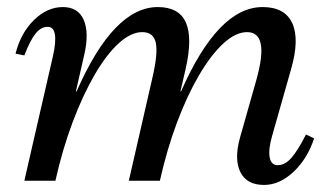

<svg xmlns="http://www.w3.org/2000/svg" viewBox="-20 -512 934 544"><path d="M728 12Q679 12 661 -24.5Q643 -61 660 -122L707 -288Q744 -421 680 -421Q648 -421 613 -389Q578 -357 544 -299Q510 -241 481.5 -165Q453 -89 433 0H387L456 -253H493Q598 -492 724 -492Q787 -492 808 -446.5Q829 -401 805 -317L751 -127Q740 -89 744 -66.5Q748 -44 767 -44Q787 -44 805 -64Q823 -84 847 -131L870 -120Q851 -62 811.5 -25Q772 12 728 12ZM49 0 130 -353Q139 -393 135.5 -414.5Q132 -436 115 -436Q96 -436 80.5 -416.5Q65 -397 49 -355L24 -360Q39 -419 76.5 -455.5Q114 -492 158 -492Q201 -492 217 -456Q233 -420 219 -358L137 0ZM91 0 160 -253H197Q302 -492 427 -492Q487 -492 506.5 -448.5Q526 -405 506 -317L433 0H345L411 -288Q428 -360 421.5 -390.5Q415 -421 383 -421Q351 -421 316 -389Q281 -357 247.5 -299Q214 -241 185.5 -165Q157 -89 137 0Z"/></svg>

Font: Platypi Light Light
Style: Italic
Weight: 300
Italic angle: -13°
Version: Version 1.200